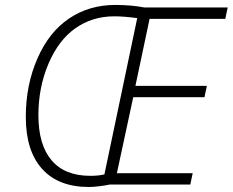

<svg xmlns="http://www.w3.org/2000/svg" viewBox="-20 -744 938 774"><path d="M747.1 0H421.9Q409.7 2.9 384 6.3Q358.4 9.8 337.9 9.8Q215.3 9.8 149.7 -63.2Q84 -136.2 84 -272.9Q84 -401.4 130.9 -508.3Q177.7 -615.2 258.8 -669.7Q339.8 -724.1 444.8 -724.1Q508.3 -724.1 562 -713.9H897.9L888.2 -668H583L525.9 -397.9H814L804.2 -352.1H517.1L451.2 -45.9H756.8ZM344.2 -35.2Q377.4 -35.2 400.9 -41L533.2 -670.9Q479.5 -678.2 440.9 -678.2Q352.1 -678.2 283.9 -630.1Q215.8 -582 175.3 -486.8Q134.8 -391.6 134.8 -279.8Q134.8 -160.2 188 -97.7Q241.2 -35.2 344.2 -35.2Z"/></svg>

Font: CAA NEO Sans Light
Style: Italic
Weight: 300
Italic angle: -12°
Version: Version 1.10